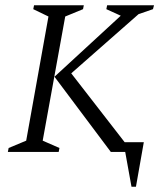

<svg xmlns="http://www.w3.org/2000/svg" viewBox="-20 -580 622 733"><path d="M10 0 13 -15 80 -43 165 -517 107 -545 110 -560H300L297 -545L229 -517L143 -43L207 -15L204 0ZM403 0 188 -287 441 -520 386 -545 389 -560H568L564 -545L509 -526L252 -300L456 -37H529L499 133H482L458 0Z"/></svg>

Font: Spectral SC Light
Style: Italic
Weight: 300
Italic angle: -10°
Designer: Jean-Baptiste Levee
Foundry: Production Type
Version: Version 2.001